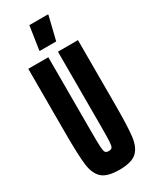

<svg xmlns="http://www.w3.org/2000/svg" viewBox="-226 -939 808 1004"><g transform="rotate(-30 177.5 -437.5)"><path d="M27 -301V-688H148V-246Q148 -173 149.5 -147Q151 -121 156.5 -113Q162 -105 177 -105Q192 -105 197.5 -113Q203 -121 204.5 -147Q206 -173 206 -246V-688H327V-301Q327 -165 319.5 -106.5Q312 -48 281 -20Q250 8 177 8Q104 8 73 -20Q42 -48 34.5 -106.5Q27 -165 27 -301ZM125 -739V-744L146 -883H259V-878L225 -739Z"/></g></svg>

Font: Saira Ultra Condensed ExtraBold
Style: Regular
Weight: 800
Width: 1
Designer: Hector Gatti with collaboration of the Omnibus-Type team
Foundry: Omnibus-Type
Version: Version 1.001; ttfautohint (v1.8)